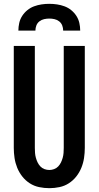

<svg xmlns="http://www.w3.org/2000/svg" viewBox="-20 -975 515 1003"><path d="M238 8Q211 8 184.5 2.5Q158 -3 135.5 -17.5Q113 -32 96.5 -53Q80 -74 70 -98.5Q60 -123 56 -149.5Q52 -176 52 -202V-735H162V-202Q162 -189 163 -176Q164 -163 167.5 -150.5Q171 -138 176.5 -126.5Q182 -115 191 -105.5Q200 -96 212.5 -91.5Q225 -87 238 -87Q250 -87 262.5 -91.5Q275 -96 284 -105.5Q293 -115 298.5 -126.5Q304 -138 307.5 -150.5Q311 -163 312 -176Q313 -189 313 -202V-735H423V-202Q423 -176 419 -149.5Q415 -123 405 -98.5Q395 -74 378.5 -53Q362 -32 339.5 -17.5Q317 -3 290.5 2.5Q264 8 238 8ZM76 -815Q76 -835 80.5 -855Q85 -875 96 -892Q107 -909 123 -922Q139 -935 158 -942Q177 -949 197 -952Q217 -955 237 -955Q258 -955 278 -952Q298 -949 317 -942Q336 -935 352 -922Q368 -909 379 -892Q390 -875 394.5 -855Q399 -835 399 -815H310Q310 -829 305 -842Q300 -855 289 -863.5Q278 -872 264.5 -875Q251 -878 238 -878Q224 -878 210.5 -875Q197 -872 186 -863.5Q175 -855 170 -842Q165 -829 165 -815Z"/></svg>

Font: Iosevka QP
Style: Bold
Weight: 700
Designer: Belleve Invis
Foundry: Belleve Invis
Version: Version 20.0.0; ttfautohint (v1.8.4)